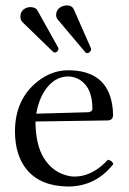

<svg xmlns="http://www.w3.org/2000/svg" viewBox="-20 -678 475 708"><path d="M92.8 -651.9Q110.8 -650.9 117.2 -641.1L194.8 -502Q195.8 -500 195.8 -498Q194.3 -487.3 183.1 -483.9Q178.7 -484.9 175.8 -486.8L62 -597.2Q55.2 -606 55.2 -616.2Q55.2 -640.1 78.1 -649.4Q85.4 -651.9 92.8 -651.9ZM229 -658.2Q245.6 -657.2 252 -644L314.9 -501Q316.4 -497.6 315.9 -495.1Q313.5 -483.9 301.8 -481.9Q297.4 -482.9 294.9 -484.9L192.9 -606Q187 -612.8 187 -622.1Q187 -646.5 211.4 -655.3Q220.2 -658.2 229 -658.2ZM113.8 -258.8 307.1 -264.2Q320.3 -266.6 320.8 -276.9Q320.8 -359.9 267.1 -387.7Q249.5 -396 231 -396Q181.2 -396 146.5 -345.7Q122.6 -310.5 113.8 -258.8ZM377.9 -88.9Q393.6 -85.9 397.9 -73.2Q334 9.3 231 9.8Q131.3 8.8 80.1 -50.8Q35.6 -104 35.2 -192.9Q35.2 -311 118.2 -377.4Q170.9 -418.9 231 -418.9Q372.6 -418.9 393.6 -292.5Q397 -272.5 397 -251Q395 -235.4 378.9 -233.9L110.8 -230Q111.3 -145 141.1 -96.2Q175.8 -39.6 237.8 -28.3Q246.6 -26.9 254.9 -26.9Q314 -26.9 366.2 -77.1Q372.1 -83 377.9 -88.9Z"/></svg>

Font: Linux Libertine Display O
Style: Regular
Weight: 400
Designer: Philipp H. Poll
Foundry: Philipp H. Poll
Version: Version 5.0.9